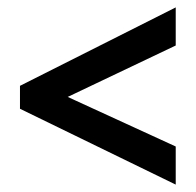

<svg xmlns="http://www.w3.org/2000/svg" viewBox="-20 -618 531 519"><path d="M455 -119V-222L163 -356L455 -495V-598L34 -386V-324Z"/></svg>

Font: Noto Sans Arabic Cond SemBd
Style: Regular
Weight: 600
Width: 3
Designer: Monotype Design Team, Nadine Chahine, Nizar Qandah and Khaled Hosny
Foundry: Monotype Imaging Inc.
Version: Version 2.012